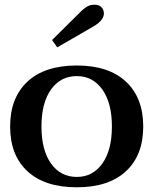

<svg xmlns="http://www.w3.org/2000/svg" viewBox="-20 -785 652 815"><path d="M201 -615 321 -734Q330 -744 345.5 -754.5Q361 -765 380 -765Q401 -765 411 -754Q421 -743 421 -728Q421 -699 377 -673L223 -584ZM23 -248Q23 -370 96.5 -438.5Q170 -507 306 -507Q441 -507 514.5 -438.5Q588 -370 588 -248Q588 -126 514.5 -58Q441 10 306 10Q170 10 96.5 -58Q23 -126 23 -248ZM455 -248Q455 -348 414.5 -405Q374 -462 306 -462Q237 -462 196.5 -405Q156 -348 156 -248Q156 -148 196.5 -91Q237 -34 306 -34Q374 -34 414.5 -91Q455 -148 455 -248Z"/></svg>

Font: Trirong SemiBold
Style: Regular
Weight: 600
Designer: Katatrad Team
Foundry: CadsonDemak
Version: Version 1.001